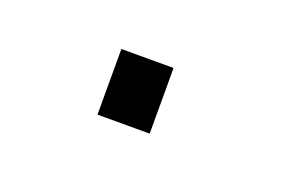

<svg xmlns="http://www.w3.org/2000/svg" viewBox="-31 -160 363 235"><g transform="rotate(20 150.0 -43.0)"><path d="M100 -85.5H168V0H100Z"/></g></svg>

Font: Trispace Condensed ExtraLight
Style: Regular
Weight: 200
Width: 3
Designer: Tyler Finck
Foundry: Etcetera Type Company
Version: Version 1.210; ttfautohint (v1.8.3)